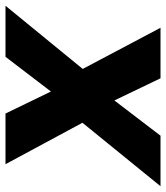

<svg xmlns="http://www.w3.org/2000/svg" viewBox="10 -616 590 681"><g transform="rotate(90 304.5 -275.0)"><path d="M398.9 -272.9 545.9 0H366.2L288.1 -161.1L165 0H-16.1L208 -273.9L62 -549.8H241.2L319.8 -386.2L444.8 -549.8H624Z"/></g></svg>

Font: Oakes Grotesk
Style: Bold Italic
Weight: 700
Designer: Samuel Oakes
Foundry: Samuel Oakes
Version: Version 1.0 | wf-rip DC20170320